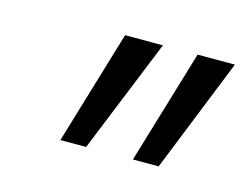

<svg xmlns="http://www.w3.org/2000/svg" viewBox="-46 -823 457 353"><g transform="rotate(15 182.0 -646.5)"><path d="M228 -538 293 -755H364L277 -538ZM90 -538 155 -755H227L139 -538Z"/></g></svg>

Font: DM Sans 10pt Light
Style: Italic
Weight: 300
Italic angle: -10°
Version: Version 4.004;gftools[0.9.30]